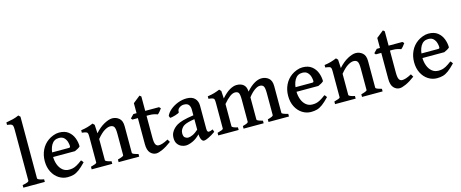

<svg xmlns="http://www.w3.org/2000/svg" viewBox="-41 -1319 4650 1935"><g transform="rotate(-15 2284.0 -351.5)"><path d="M26.4 0V-27.3Q65.9 -34.2 79.6 -41Q93.3 -47.9 93.3 -55.7V-591.3Q93.3 -618.2 88.4 -630.1Q83.5 -642.1 70.1 -646.2Q56.6 -650.4 31.2 -653.3V-679.2Q70.8 -686 102.1 -693.6Q133.3 -701.2 165.5 -715.8L183.6 -698.2V-55.7Q183.6 -48.3 198.5 -41Q213.4 -33.7 250.5 -27.3V0Z M681.6 -255.4Q673.3 -246.1 656 -236.3Q638.7 -226.6 624 -220.7H354.5L355 -268.1H570.8Q581.5 -268.1 585 -271.5Q588.4 -274.9 588.4 -284.7Q588.4 -302.2 581.3 -327.4Q574.2 -352.5 555.4 -371.8Q536.6 -391.1 501 -391.1Q449.2 -391.1 422.6 -345.7Q396 -300.3 396 -227.5Q396 -180.2 410.6 -141.1Q425.3 -102.1 453.1 -78.9Q481 -55.7 520.5 -55.7Q539.6 -55.7 557.9 -59.3Q576.2 -63 599.6 -75.4Q623 -87.9 658.2 -114.7Q664.1 -111.3 670.4 -102.5Q676.8 -93.8 679.2 -89.8Q637.2 -45.9 606.9 -23.7Q576.7 -1.5 548.8 6.1Q521 13.7 486.8 13.7Q437.5 13.7 395.8 -13.2Q354 -40 328.9 -88.6Q303.7 -137.2 303.7 -202.1Q303.7 -264.6 328.9 -317.1Q354 -369.6 401.4 -403.3Q423.8 -419.4 455.1 -431.4Q486.3 -443.4 516.1 -443.4Q576.2 -443.4 612.3 -415Q648.4 -386.7 665 -343.5Q681.6 -300.3 681.6 -255.4Z M1020.5 0V-27.3Q1053.2 -36.1 1067.9 -42.7Q1082.5 -49.3 1082.5 -55.7V-281.2Q1082.5 -334.5 1070.8 -352.5Q1059.1 -370.6 1029.3 -370.6Q1004.9 -370.6 970.5 -350.1Q936 -329.6 891.6 -275.9V-55.7Q891.6 -40.5 954.1 -27.3V0H739.3V-27.3Q769 -35.2 785.2 -41.5Q801.3 -47.9 801.3 -55.7V-322.8Q801.3 -346.7 798.3 -358.2Q795.4 -369.6 782.5 -374.3Q769.5 -378.9 739.3 -382.3V-408.2Q776.4 -413.1 806.9 -421.9Q837.4 -430.7 867.2 -443.4L884.8 -425.3L889.6 -336.4Q937 -389.6 986.8 -416.5Q1036.6 -443.4 1071.8 -443.4Q1111.3 -443.4 1142.1 -417.7Q1172.9 -392.1 1172.9 -333.5V-55.7Q1172.9 -49.3 1186 -43Q1199.2 -36.6 1235.4 -27.3V0Z M1572.3 -63.5Q1519 -23.9 1477.1 -5.1Q1435.1 13.7 1411.1 13.7Q1375.5 13.7 1349.1 -14.9Q1322.8 -43.5 1322.8 -107.9V-378.4H1265.6L1253.9 -393.1L1289.6 -429.7H1322.8V-534.2L1397 -593.3L1413.1 -579.6V-429.7H1557.1L1572.3 -414.1Q1563.5 -400.4 1549.3 -384Q1535.2 -367.7 1526.4 -362.3Q1515.1 -367.7 1492.9 -373Q1470.7 -378.4 1440.4 -378.4H1413.1V-149.4Q1413.1 -97.7 1424.1 -78.4Q1435.1 -59.1 1457 -59.1Q1473.1 -59.1 1495.6 -65.9Q1518.1 -72.8 1555.2 -92.3Z M2030.3 -45.4Q1991.7 -18.1 1958 -2.2Q1924.3 13.7 1909.7 13.7Q1892.1 13.7 1881.1 -10.5Q1870.1 -34.7 1870.1 -75.7V-320.3Q1870.1 -350.6 1855.7 -370.6Q1841.3 -390.6 1802.2 -390.1Q1776.9 -389.2 1755.4 -372.8Q1733.9 -356.4 1736.3 -329.1Q1736.8 -324.7 1723.9 -318.8Q1710.9 -313 1692.9 -307.4Q1674.8 -301.8 1658.7 -298.8Q1642.6 -295.9 1637.2 -297.4L1628.9 -318.8Q1643.1 -352.5 1677.5 -380.9Q1711.9 -409.2 1756.6 -426.3Q1801.3 -443.4 1846.7 -443.4Q1903.3 -443.4 1931.9 -414.1Q1960.4 -384.8 1960.4 -337.4V-97.2Q1960.4 -61 1978.5 -61Q1985.4 -61 1994.4 -63.5Q2003.4 -65.9 2021.5 -73.2ZM1874.5 -221.7Q1829.1 -214.4 1803.5 -207.3Q1777.8 -200.2 1764.2 -192.6Q1750.5 -185.1 1741.2 -175.8Q1729.5 -163.1 1721.9 -148.2Q1714.4 -133.3 1714.4 -113.3Q1714.4 -79.1 1731.4 -68.1Q1748.5 -57.1 1760.7 -57.1Q1783.2 -57.1 1810.8 -69.8Q1838.4 -82.5 1874.5 -114.7L1878.4 -70.8Q1835 -24.4 1792.5 -5.4Q1750 13.7 1719.2 13.7Q1695.3 13.7 1671.9 2.7Q1648.4 -8.3 1633.1 -31Q1617.7 -53.7 1617.7 -89.8Q1617.7 -122.6 1629.4 -145.5Q1641.1 -168.5 1658.2 -185.1Q1672.9 -200.2 1694.8 -213.6Q1716.8 -227.1 1758.5 -239Q1800.3 -251 1874.5 -261.7Z M2584.5 0V-27.3Q2617.7 -36.1 2630.4 -42.7Q2643.1 -49.3 2643.1 -55.7V-285.2Q2643.1 -341.8 2631.1 -358.4Q2619.1 -375 2592.8 -375Q2568.4 -375 2536.6 -352.1Q2504.9 -329.1 2472.7 -287.1V-55.7Q2472.7 -49.3 2485.1 -43Q2497.6 -36.6 2533.7 -27.3V0H2324.2V-27.3Q2357.4 -36.1 2369.9 -42.7Q2382.3 -49.3 2382.3 -55.7V-285.2Q2382.3 -341.8 2371.6 -358.4Q2360.8 -375 2334.5 -375Q2308.6 -375 2278.6 -352.5Q2248.5 -330.1 2212.4 -287.1V-55.7Q2212.4 -40 2272.9 -27.3V0H2060.1V-27.3Q2089.8 -35.2 2106 -41.5Q2122.1 -47.9 2122.1 -55.7V-322.8Q2122.1 -347.2 2118.9 -358.6Q2115.7 -370.1 2102.5 -374.5Q2089.4 -378.9 2060.1 -382.3V-408.2Q2101.6 -414.1 2130.1 -422.6Q2158.7 -431.2 2188 -443.4L2205.6 -425.3L2210.4 -345.7Q2256.8 -398.4 2296.6 -420.9Q2336.4 -443.4 2369.1 -443.4Q2413.1 -443.4 2439.5 -421.6Q2465.8 -399.9 2468.8 -355.5L2469.2 -347.7Q2514.6 -398.4 2554.4 -420.9Q2594.2 -443.4 2627.9 -443.4Q2671.9 -443.4 2702.6 -417.7Q2733.4 -392.1 2733.4 -333.5V-55.7Q2733.4 -49.3 2747.6 -43Q2761.7 -36.6 2797.9 -27.3V0Z M3221.2 -255.4Q3212.9 -246.1 3195.6 -236.3Q3178.2 -226.6 3163.6 -220.7H2894L2894.5 -268.1H3110.4Q3121.1 -268.1 3124.5 -271.5Q3127.9 -274.9 3127.9 -284.7Q3127.9 -302.2 3120.8 -327.4Q3113.8 -352.5 3095 -371.8Q3076.2 -391.1 3040.5 -391.1Q2988.8 -391.1 2962.2 -345.7Q2935.5 -300.3 2935.5 -227.5Q2935.5 -180.2 2950.2 -141.1Q2964.8 -102.1 2992.7 -78.9Q3020.5 -55.7 3060.1 -55.7Q3079.1 -55.7 3097.4 -59.3Q3115.7 -63 3139.2 -75.4Q3162.6 -87.9 3197.8 -114.7Q3203.6 -111.3 3210 -102.5Q3216.3 -93.8 3218.8 -89.8Q3176.8 -45.9 3146.5 -23.7Q3116.2 -1.5 3088.4 6.1Q3060.5 13.7 3026.4 13.7Q2977.1 13.7 2935.3 -13.2Q2893.6 -40 2868.4 -88.6Q2843.3 -137.2 2843.3 -202.1Q2843.3 -264.6 2868.4 -317.1Q2893.6 -369.6 2940.9 -403.3Q2963.4 -419.4 2994.6 -431.4Q3025.9 -443.4 3055.7 -443.4Q3115.7 -443.4 3151.9 -415Q3188 -386.7 3204.6 -343.5Q3221.2 -300.3 3221.2 -255.4Z M3560.1 0V-27.3Q3592.8 -36.1 3607.4 -42.7Q3622.1 -49.3 3622.1 -55.7V-281.2Q3622.1 -334.5 3610.4 -352.5Q3598.6 -370.6 3568.8 -370.6Q3544.4 -370.6 3510 -350.1Q3475.6 -329.6 3431.2 -275.9V-55.7Q3431.2 -40.5 3493.7 -27.3V0H3278.8V-27.3Q3308.6 -35.2 3324.7 -41.5Q3340.8 -47.9 3340.8 -55.7V-322.8Q3340.8 -346.7 3337.9 -358.2Q3335 -369.6 3322 -374.3Q3309.1 -378.9 3278.8 -382.3V-408.2Q3315.9 -413.1 3346.4 -421.9Q3377 -430.7 3406.7 -443.4L3424.3 -425.3L3429.2 -336.4Q3476.6 -389.6 3526.4 -416.5Q3576.2 -443.4 3611.3 -443.4Q3650.9 -443.4 3681.6 -417.7Q3712.4 -392.1 3712.4 -333.5V-55.7Q3712.4 -49.3 3725.6 -43Q3738.8 -36.6 3774.9 -27.3V0Z M4111.8 -63.5Q4058.6 -23.9 4016.6 -5.1Q3974.6 13.7 3950.7 13.7Q3915 13.7 3888.7 -14.9Q3862.3 -43.5 3862.3 -107.9V-378.4H3805.2L3793.5 -393.1L3829.1 -429.7H3862.3V-534.2L3936.5 -593.3L3952.6 -579.6V-429.7H4096.7L4111.8 -414.1Q4103 -400.4 4088.9 -384Q4074.7 -367.7 4065.9 -362.3Q4054.7 -367.7 4032.5 -373Q4010.3 -378.4 3980 -378.4H3952.6V-149.4Q3952.6 -97.7 3963.6 -78.4Q3974.6 -59.1 3996.6 -59.1Q4012.7 -59.1 4035.2 -65.9Q4057.6 -72.8 4094.7 -92.3Z M4535.2 -255.4Q4526.9 -246.1 4509.5 -236.3Q4492.2 -226.6 4477.5 -220.7H4208L4208.5 -268.1H4424.3Q4435.1 -268.1 4438.5 -271.5Q4441.9 -274.9 4441.9 -284.7Q4441.9 -302.2 4434.8 -327.4Q4427.7 -352.5 4408.9 -371.8Q4390.1 -391.1 4354.5 -391.1Q4302.7 -391.1 4276.1 -345.7Q4249.5 -300.3 4249.5 -227.5Q4249.5 -180.2 4264.2 -141.1Q4278.8 -102.1 4306.6 -78.9Q4334.5 -55.7 4374 -55.7Q4393.1 -55.7 4411.4 -59.3Q4429.7 -63 4453.1 -75.4Q4476.6 -87.9 4511.7 -114.7Q4517.6 -111.3 4523.9 -102.5Q4530.3 -93.8 4532.7 -89.8Q4490.7 -45.9 4460.4 -23.7Q4430.2 -1.5 4402.3 6.1Q4374.5 13.7 4340.3 13.7Q4291 13.7 4249.3 -13.2Q4207.5 -40 4182.4 -88.6Q4157.2 -137.2 4157.2 -202.1Q4157.2 -264.6 4182.4 -317.1Q4207.5 -369.6 4254.9 -403.3Q4277.3 -419.4 4308.6 -431.4Q4339.8 -443.4 4369.6 -443.4Q4429.7 -443.4 4465.8 -415Q4502 -386.7 4518.6 -343.5Q4535.2 -300.3 4535.2 -255.4Z"/></g></svg>

Font: Namdhinggo Medium
Style: Regular
Weight: 500
Designer: Victor Gaultney
Foundry: SIL International
Version: Version 3.001